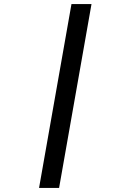

<svg xmlns="http://www.w3.org/2000/svg" viewBox="-20 -745 640 939"><path d="M427.5 -725 269 174H171L329.5 -725Z"/></svg>

Font: JuliaMono MediumItalic
Style: Regular
Weight: 500
Italic angle: -9°
Monospace: yes
Designer: cormullion
Foundry: corm
Version: Version 0.049; ttfautohint (v1.8.4)